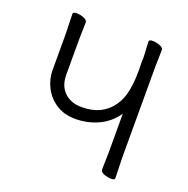

<svg xmlns="http://www.w3.org/2000/svg" viewBox="-128 -828 934 956"><g transform="rotate(20 339.5 -350.0)"><path d="M580 -2Q580 8 561 8Q542 8 522.5 0.5Q503 -7 503 -20L505 -109V-316Q467 -262 410.5 -236.5Q354 -211 292 -211Q230 -211 187.5 -239.5Q145 -268 123.5 -311.5Q102 -355 102 -400V-592L99 -698Q99 -708 118 -708Q137 -708 156.5 -700.5Q176 -693 176 -680L174 -592V-404Q174 -343 209 -310Q244 -277 299.5 -277Q355 -277 395 -296Q466 -332 491 -414Q506 -467 506 -542V-566Q506 -579 505 -592Q506 -599 506 -606V-619L502 -698Q502 -708 521 -708Q540 -708 559.5 -700.5Q579 -693 579 -680L577 -592V-109Z"/></g></svg>

Font: LXGW WenKai TC
Style: Regular
Weight: 400
Designer: LXGW / Fontworks Inc.
Foundry: LXGW / Fontworks Inc.
Version: Version 1.330